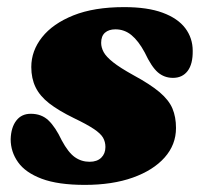

<svg xmlns="http://www.w3.org/2000/svg" viewBox="-20 -505 568 540"><path d="M232 -50Q253 -50 264.8 -61.5Q276.5 -73 276.5 -91.5Q276.5 -106 269.8 -117.8Q263 -129.5 244 -142.2Q225 -155 187.5 -173Q144.5 -194 118.2 -214.5Q92 -235 80 -259.8Q68 -284.5 68 -316.5Q68 -362 98.2 -400.2Q128.5 -438.5 186.5 -461.8Q244.5 -485 329 -485Q395 -485 437.5 -469.2Q480 -453.5 501 -425.8Q522 -398 522 -362Q522.5 -325 507.8 -305.5Q493 -286 466.5 -286Q442 -286 424 -301.5Q406 -317 387 -357.5Q369.5 -390 349.8 -406.2Q330 -422.5 304.5 -422.5Q286 -422.5 275.2 -413Q264.5 -403.5 264.5 -384.5Q264.5 -371.5 271.5 -358.5Q278.5 -345.5 298 -330Q317.5 -314.5 354.5 -294Q402.5 -268 428.8 -245.8Q455 -223.5 465 -199.8Q475 -176 475 -145Q475 -98 443 -62Q411 -26 353.5 -5.5Q296 15 218.5 15Q143.5 15 97.5 -2.2Q51.5 -19.5 30.8 -48.8Q10 -78 10 -113.5Q11 -146.5 25.8 -165.8Q40.5 -185 66.5 -185Q97 -185 116.5 -166.2Q136 -147.5 153.5 -110.5Q172 -76 190.5 -63Q209 -50 232 -50Z"/></svg>

Font: Fraunces
Style: Italic
Weight: 900
Italic angle: -16°
Version: Version 1.000;[0bf87f6ff]